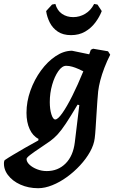

<svg xmlns="http://www.w3.org/2000/svg" viewBox="-98 -727 587 988"><path d="M98.5 241.5Q48.5 241.5 7.1 223Q-34.2 204.5 -57.4 173.4Q-80.6 142.4 -77.3 106L-74.4 97.4Q-57.3 85.6 -29.5 69.1Q-1.7 52.6 31.8 33.2Q65.3 13.8 99.1 -4.3L100.1 -12.4Q70.7 -27.3 54.5 -62.7Q38.3 -98 38.3 -146.7Q38.3 -204.1 58.6 -261Q79 -317.8 113 -364.2Q146.9 -410.5 188.6 -438.2Q230.3 -465.9 272.5 -465.9L361 -447.6L369.3 -470.8L381 -476.3L458 -463.1L469.1 -445.5Q452.3 -412.4 439.2 -378.2Q426.1 -344.1 418.1 -313.3Q410.2 -282.6 407.2 -257.4Q405.1 -238.2 402.9 -206Q400.7 -173.8 398.4 -137Q396.2 -100.1 394 -67.5Q391.9 -34.8 389.4 -15.8Q385.4 18.3 365.2 54.4Q345 90.5 314.2 123.7Q283.5 157 246.7 183.7Q210 210.4 171.4 225.9Q132.8 241.5 98.5 241.5ZM142.3 153.3Q200.4 153.3 239.3 114.5Q278.3 75.7 286.9 6L310.1 -186.1L301.2 -188.5Q265.3 -127.9 241.4 -92Q217.5 -56 198.9 -35.8Q180.2 -15.6 159.8 -0.8Q135.1 16.8 106.7 35.5Q78.4 54.1 58.5 69.3Q38.6 84.4 38.6 91.2Q38.6 106 53.6 120.3Q68.7 134.7 92.7 144Q116.7 153.3 142.3 153.3ZM186.3 -112.2Q199.5 -112.2 222.4 -144.5Q245.3 -176.7 273.6 -232.9Q301.8 -289.1 330.8 -360.1Q319.8 -365.6 304.7 -372.4Q289.5 -379.2 273.6 -383.8Q257.6 -388.4 242.4 -388.4Q221.4 -388.4 202.1 -360.9Q182.7 -333.3 170.4 -290.7Q158.2 -248.1 158.2 -201.9Q158.2 -164.7 166.5 -138.5Q174.9 -112.2 186.3 -112.2ZM278.7 -638.9Q311.4 -638.9 340.2 -655.9Q369 -672.8 386.4 -706.7L403.5 -703.6L425.6 -670.1Q413.8 -639.4 392.4 -610.9Q371.1 -582.4 340 -564.3Q308.9 -546.2 267.6 -546.2Q226.4 -546.2 199.5 -564.3Q172.6 -582.4 158.2 -610.9Q143.8 -639.4 139.4 -670.1L169.9 -703.6L186.9 -706.7Q196.3 -672.8 220.9 -655.9Q245.5 -638.9 278.7 -638.9Z"/></svg>

Font: Alegreya
Style: Italic
Weight: 400
Italic angle: -7°
Designer: Juan Pablo del Peral
Foundry: Huerta Tipografica
Version: Version 2.009